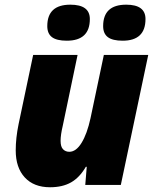

<svg xmlns="http://www.w3.org/2000/svg" viewBox="-20 -787 662 817"><path d="M181.2 -675.8Q181.2 -767.1 279.3 -767.1Q362.3 -767.1 362.3 -706.1Q362.3 -613.8 264.2 -613.8Q221.2 -613.8 201.2 -628.9Q181.2 -644 181.2 -675.8ZM418.9 -675.8Q418.9 -767.1 517.1 -767.1Q599.1 -767.1 599.1 -706.1Q599.1 -613.8 502 -613.8Q459 -613.8 439 -628.9Q418.9 -644 418.9 -675.8ZM247.1 -252Q237.8 -212.9 237.8 -187.7Q237.8 -162.6 248.3 -151.9Q258.8 -141.1 274.9 -141.1Q303.7 -141.1 327.1 -179.2Q350.6 -217.3 365.2 -284.2L421.9 -553.2H610.8L494.1 0H342.8L349.1 -77.1H345.2Q318.8 -31.7 282.5 -11Q246.1 9.8 192.9 9.8Q124 9.8 85.4 -32Q46.9 -73.7 46.9 -147Q46.9 -199.7 59.1 -258.8L121.1 -553.2H310.1Z"/></svg>

Font: Open Sans Hebrew Extra Bold
Style: Italic
Weight: 800
Italic angle: -12°
Foundry: Ascender Corporation, Yanek Iontef
Version: Version 2.001;PS 002.001;hotconv 1.0.70;makeotf.lib2.5.58329